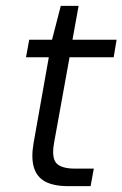

<svg xmlns="http://www.w3.org/2000/svg" viewBox="-20 -637 419 657"><path d="M214 0Q164 0 135 -15.5Q106 -31 96 -64Q86 -97 95 -148L147 -441H69L80 -501H158L188 -617H249L228 -501H379L369 -441H218L165 -148Q156 -97 173 -78.5Q190 -60 237 -60H301L290 0Z"/></svg>

Font: DM Sans 18pt Light
Style: Italic
Weight: 300
Italic angle: -10°
Designer: Colophon Foundry, Jonny Pinhorn
Foundry: Colophon Foundry
Version: Version 4.004;gftools[0.9.30]